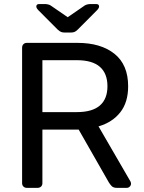

<svg xmlns="http://www.w3.org/2000/svg" viewBox="-20 -907 695 927"><path d="M109.6 0Q99.4 0 93.1 -6.4Q86.7 -12.7 86.7 -22.9V-676.3Q86.7 -687.3 93.1 -693.6Q99.4 -700 109.6 -700H354.4Q466.7 -700 532.7 -647.2Q598.7 -594.4 598.7 -490.3Q598.7 -412.8 560.5 -364.5Q522.2 -316.2 455.7 -296.8L609.6 -31.4Q612.6 -25.4 612.6 -20.4Q612.6 -12.2 606.5 -6.1Q600.4 0 592.2 0H544.1Q527.3 0 518.9 -8.8Q510.6 -17.6 505.1 -27L359.8 -281.4H184.7V-22.9Q184.7 -12.7 178.4 -6.4Q172 0 161 0ZM184.7 -365.7H350.4Q425.4 -365.7 462.1 -397.5Q498.8 -429.2 498.8 -490.7Q498.8 -552.1 462.3 -584.3Q425.8 -616.4 350.4 -616.4H184.7ZM290.6 -750Q282.9 -750 275.7 -752.5Q268.5 -754.9 257.7 -764.9L166 -856.9Q155.3 -867.6 155.3 -875.6Q155.3 -887.5 169.7 -887.5H196.8Q203.6 -887.5 211.5 -885.7Q219.5 -883.9 224.6 -880.5L306.9 -823.9L389.1 -880.5Q394.4 -883.9 402.3 -885.7Q410.2 -887.5 416.9 -887.5H444.1Q458.4 -887.5 458.4 -875.6Q458.4 -867.6 447.7 -856.9L356.1 -764.9Q346.1 -754.9 338.9 -752.5Q331.7 -750 323.1 -750Z"/></svg>

Font: Rubik Light
Style: Regular
Weight: 300
Designer: Hubert and Fischer
Foundry: Hubert and Fischer
Version: Version 2.300;gftools[0.9.30]